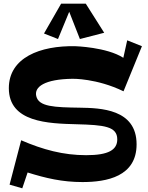

<svg xmlns="http://www.w3.org/2000/svg" viewBox="-20 -968 805 1043"><path d="M671 -749 650 -654C560 -712 389 -717 389 -717C198 -721 28 -655 28 -489C28 -303 242 -297 397 -293C544 -289 617 -282 617 -211C617 -154 570 -125 448 -125C324 -125 213 -155 95 -206L32 35L101 55L130 -31C229 0 318 21 428 21C560 21 722 -9 722 -184C722 -377 524 -381 414 -383C275 -385 190 -388 177 -446C165 -496 222 -538 374 -540C374 -540 505 -543 651 -472L751 -717ZM446 -948H312L219 -786L295 -756L356 -904L414 -756L546 -790Z"/></svg>

Font: Peralta
Style: Regular
Weight: 400
Designer: Astigmatic (AOETI)
Foundry: Astigmatic (AOETI)
Version: Version 1.000